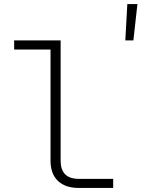

<svg xmlns="http://www.w3.org/2000/svg" viewBox="-20 -930 700 950"><path d="M370 0Q303 0 266.5 -35Q230 -70 230 -135V-685H50V-730H280V-135Q280 -45 370 -45H540V0ZM600 -730 610 -910H660L640 -730Z"/></svg>

Font: NKDuy Mono Thin
Style: Regular
Weight: 100
Monospace: yes
Designer: NKDuy
Foundry: NKDuy
Version: Version 2.251; ttfautohint (v1.8.4.7-5d5b)